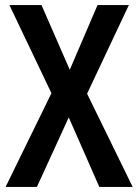

<svg xmlns="http://www.w3.org/2000/svg" viewBox="-20 -734 542 754"><path d="M501 0H370L250 -273L125 0H2L182 -368L17 -714H143L254 -460L363 -714H486L322 -366Z"/></svg>

Font: Noto Sans Kannada Condensed SemiBold
Style: Regular
Weight: 600
Width: 3
Designer: Jelle Bosma - Monotype Design Team
Foundry: Monotype Imaging Inc.
Version: Version 2.005; ttfautohint (v1.8.4.7-5d5b)